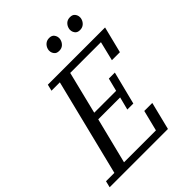

<svg xmlns="http://www.w3.org/2000/svg" viewBox="-268 -1022 1153 1153"><g transform="rotate(-45 308.5 -445.5)"><path d="M-11 -41H60L213 -657H142L152 -698H638L596 -530H528L558 -653H297L230 -382H416L437 -465H488L435 -255H384L405 -337H219L146 -45H417L450 -177H518L474 0H-21ZM344 -793Q322 -793 312 -806.5Q302 -820 302 -834Q302 -838 302 -842Q302 -846 304 -851Q309 -868 322.5 -879.5Q336 -891 356 -891Q378 -891 388 -877.5Q398 -864 398 -850Q398 -846 398 -842Q398 -838 396 -833Q391 -816 378 -804.5Q365 -793 344 -793ZM521 -793Q499 -793 489 -806.5Q479 -820 479 -834Q479 -838 479 -842Q479 -846 481 -851Q486 -868 499 -879.5Q512 -891 533 -891Q555 -891 565 -877.5Q575 -864 575 -850Q575 -846 575 -842Q575 -838 573 -833Q568 -816 554.5 -804.5Q541 -793 521 -793Z"/></g></svg>

Font: IBM Plex Serif
Style: Italic
Weight: 400
Italic angle: -14°
Designer: Mike Abbink, Paul van der Laan, Pieter van Rosmalen
Foundry: Bold Monday
Version: Version 3.001